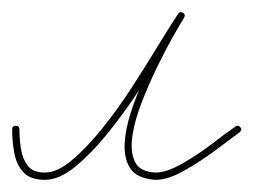

<svg xmlns="http://www.w3.org/2000/svg" viewBox="-26 -290 417 316"><path d="M-6 -77Q-6 -83 0 -83Q6 -83 6 -77Q6 -61 8.5 -45Q11 -29 19.5 -17.5Q28 -6 48 -6Q68 -6 92.5 -26.5Q117 -47 143 -79.5Q169 -112 192.5 -148.5Q216 -185 235.5 -217Q255 -249 267 -267Q270 -272 275 -269Q280 -266 277 -261Q272 -253 260 -232Q248 -211 234 -182.5Q220 -154 208 -123.5Q196 -93 192 -67Q188 -41 196 -24Q204 -7 230 -6Q230 -6 230 -6Q230 -6 230 -6Q248 -6 273.5 -20.5Q299 -35 322.5 -53Q346 -71 362 -82Q362 -82 362 -82Q362 -82 362 -82Q366 -85 370 -80Q373 -76 368 -72Q352 -60 327 -41.5Q302 -23 276 -8.5Q250 6 230 6Q230 6 230 6Q230 6 230 6Q199 4 188 -13.5Q177 -31 179.5 -58.5Q182 -86 193.5 -117.5Q205 -149 219.5 -179.5Q234 -210 247.5 -233.5Q261 -257 267 -267Q270 -272 275 -269Q280 -266 277 -261Q264 -241 244.5 -208Q225 -175 200.5 -138Q176 -101 149.5 -68.5Q123 -36 97 -15Q71 6 48 6Q24 6 12.5 -6.5Q1 -19 -2.5 -38.5Q-6 -58 -6 -77Q-6 -77 -6 -77Q-6 -77 -6 -77Z"/></svg>

Font: FRB American Cursive Thin
Style: Italic
Weight: 100
Italic angle: -25°
Version: Version 2.0;Modular Font Editor K font №1